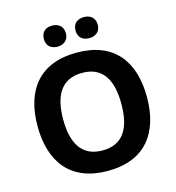

<svg xmlns="http://www.w3.org/2000/svg" viewBox="-131 -1032 1059 1153"><g transform="rotate(-15 398.0 -455.0)"><path d="M230 -854C230 -810 260 -789 298 -789C335 -789 367 -810 367 -854C367 -900 335 -920 298 -920C260 -920 230 -900 230 -854ZM427 -854C427 -810 457 -789 496 -789C533 -789 565 -810 565 -854C565 -900 533 -920 496 -920C457 -920 427 -900 427 -854ZM738 -358C738 -580 631 -725 399 -725C165 -725 58 -580 58 -359C58 -137 165 10 398 10C631 10 738 -137 738 -358ZM217 -358C217 -508 271 -599 399 -599C527 -599 579 -508 579 -358C579 -208 527 -117 398 -117C271 -117 217 -208 217 -358Z"/></g></svg>

Font: Noto Kufi Arabic
Style: Bold
Weight: 700
Designer: Monotype Design Team, David Williams, Khaled Hosny
Foundry: Google LLC
Version: Version 2.109